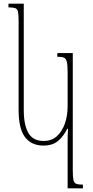

<svg xmlns="http://www.w3.org/2000/svg" viewBox="-20 -780 503 1042"><path d="M347 242V-6Q347 -24 347.5 -44Q348 -64 349 -81H345Q325 -41 295.5 -15.5Q266 10 215 10Q151 10 116 -35.5Q81 -81 81 -184V-667Q81 -701 77.5 -716.5Q74 -732 62 -736Q50 -740 26 -740V-760H109V-182Q109 -102 134 -58.5Q159 -15 217 -15Q261 -15 289.5 -41.5Q318 -68 332.5 -110.5Q347 -153 347 -203V-387Q347 -427 342.5 -445Q338 -463 326 -467.5Q314 -472 291 -472V-492H375V143Q375 180 378.5 196.5Q382 213 394 217.5Q406 222 430 222V242Z"/></svg>

Font: Noto Serif Armenian Condensed Thin
Style: Regular
Weight: 100
Width: 3
Designer: Monotype Design Team
Foundry: Monotype Imaging Inc.
Version: Version 2.008; ttfautohint (v1.8.4.7-5d5b)